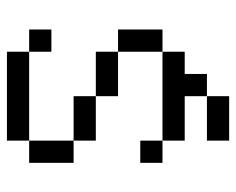

<svg xmlns="http://www.w3.org/2000/svg" viewBox="-82 -458 665 540"><g transform="rotate(-90 250.0 -187.5)"><path d="M375 -437.5H125V-500H375ZM62.5 -125H125V-62.5H62.5ZM62.5 -437.5H125V-312.5H62.5ZM125 62.5H250V125H125ZM125 -62.5H375V0H312.5V62.5H250V0H125ZM125 -312.5H250V-250H125ZM250 -250H375V-187.5H250ZM375 -187.5H437.5V-62.5H375ZM375 -437.5H437.5V-375H375Z"/></g></svg>

Font: ChillBitmapSE 16px
Style: Regular
Weight: 400
Designer: Designed by Warren2060
Foundry: ChillType
Version: Version 1.000